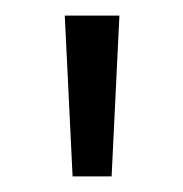

<svg xmlns="http://www.w3.org/2000/svg" viewBox="-20 -736 235 246"><path d="M63 -716 73 -510H123L133 -716Z"/></svg>

Font: Unageo Variable
Style: Regular
Weight: 300
Designer: Richard Sepsi
Foundry: Richard Sepsi
Version: Version 2.200